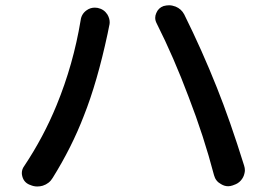

<svg xmlns="http://www.w3.org/2000/svg" viewBox="-20 -715 996 717"><path d="M191.4 -322.3Q253.9 -474.6 281.2 -639.6Q284.2 -663.1 303.7 -676.8Q317.4 -686.5 334 -686.5Q338.9 -686.5 344.7 -685.5Q368.2 -680.7 380.9 -661.1Q389.6 -646.5 389.6 -631.8Q389.6 -625 387.7 -618.2Q383.8 -600.6 381.8 -588.9Q342.8 -407.2 293 -282.2Q248 -165 176.8 -50.8Q164.1 -29.3 139.6 -21.5Q129.9 -18.6 119.1 -18.6Q105.5 -18.6 92.8 -24.4L89.8 -25.4Q69.3 -34.2 63.5 -55.7Q61.5 -62.5 61.5 -68.4Q61.5 -83 70.3 -94.7Q142.6 -203.1 191.4 -322.3ZM684.6 -352.5Q628.9 -501 565.4 -627Q559.6 -637.7 559.6 -648.4Q559.6 -657.2 563.5 -666Q571.3 -685.5 590.8 -692.4Q601.6 -695.3 611.3 -695.3Q623 -695.3 635.7 -690.4Q657.2 -681.6 668 -661.1Q734.4 -527.3 790 -387.7Q838.9 -265.6 891.6 -96.7Q894.5 -87.9 894.5 -79.1Q894.5 -73.2 892.6 -66.4Q889.6 -52.7 879.4 -41Q869.1 -29.3 853.5 -24.4L848.6 -22.5Q839.8 -19.5 832 -19.5Q818.4 -19.5 805.7 -27.3Q785.2 -38.1 779.3 -60.5Q741.2 -206.1 684.6 -352.5Z"/></svg>

Font: Gen Jyuu Gothic P Medium
Style: Regular
Weight: 500
Designer: [Source Han Sans]
Ryoko NISHIZUKA  (kana & ideographs); Paul D. Hunt (Latin, Greek & Cyrillic); Wenlong ZHANG  (bopomofo
Version: Version 1.002.20150607